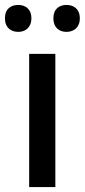

<svg xmlns="http://www.w3.org/2000/svg" viewBox="-36 -757 343 777"><path d="M-16 -683C-16 -645 8 -628 38 -628C66 -628 91 -645 91 -683C91 -721 66 -737 38 -737C8 -737 -16 -721 -16 -683ZM180 -683C180 -645 204 -628 233 -628C262 -628 287 -645 287 -683C287 -721 262 -737 233 -737C204 -737 180 -721 180 -683ZM188 0V-539H82V0Z"/></svg>

Font: Noto Sans Lao UI Med
Style: Regular
Weight: 500
Designer: Monotype Design Team
Foundry: Monotype Imaging Inc.
Version: Version 2.000